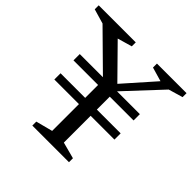

<svg xmlns="http://www.w3.org/2000/svg" viewBox="-206 -837 993 993"><g transform="rotate(45 290.0 -341.0)"><path d="M517.5 -294.5V-249H78V-294.5ZM517.5 -435V-389H78V-435ZM343.5 -427.5V-53L434 -29V0H166V-29L258 -53V-424.5L49.5 -630L-31 -653.5V-682.5H240V-653.5L160 -630.5L342.5 -445L311 -448.5L472.5 -631L395 -653.5V-682.5H611.5V-653.5L533 -630.5Z"/></g></svg>

Font: Newsreader
Style: Regular
Weight: 400
Designer: Hugues Gentile
Foundry: Production Type
Version: Version 1.003